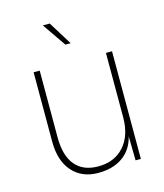

<svg xmlns="http://www.w3.org/2000/svg" viewBox="-112 -818 779 913"><g transform="rotate(-15 278.0 -361.0)"><path d="M259 12Q179 12 132 -41Q85 -94 85 -189V-530H115V-202Q115 -111 154 -64.5Q193 -18 267 -18Q347 -18 394 -70.5Q441 -123 441 -213V-530H471V0H445L443 -119Q428 -56 380 -22Q332 12 259 12ZM265 -618 185 -734H219L291 -618Z"/></g></svg>

Font: Geist Thin
Style: Regular
Weight: 400
Designer: Basement.studio, Andrés Briganti, Mateo Zaragoza
Foundry: Basement.studio, Vercel, Andrés Briganti, Guido Ferreyra, Mateo Zaragoza
Version: Version 1.401